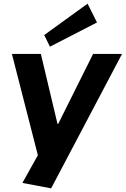

<svg xmlns="http://www.w3.org/2000/svg" viewBox="-20 -834 686 1047"><path d="M102.1 163.5 219.2 -46 192.2 34.7 44.9 -540H202.8L293.5 -158.7H297.5L487.7 -540H645.5L258.9 193.1ZM509 -711.6 252.4 -579.4 221.1 -642.9 457.6 -814Z"/></svg>

Font: Pathway Extreme 8pt Thin 12pt
Style: Italic
Weight: 100
Italic angle: -8°
Version: Version 1.001;gftools[0.9.26]